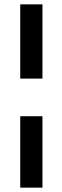

<svg xmlns="http://www.w3.org/2000/svg" viewBox="-20 -790 287 882"><path d="M73 72V-256H175V72ZM73 -429V-770H175V-429Z"/></svg>

Font: Exo
Style: DemiBold
Weight: 600
Designer: Natanael Gama
Version: Version 1.00